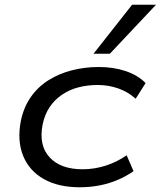

<svg xmlns="http://www.w3.org/2000/svg" viewBox="-20 -782 679 811"><path d="M317 9Q226 9 164.5 -26Q103 -61 77.5 -124.5Q52 -188 68 -271Q80 -329 110 -372Q140 -415 184.5 -443Q229 -471 283.5 -485Q338 -499 397 -499Q460 -499 511.5 -481.5Q563 -464 595 -431L553 -365Q521 -394 479.5 -408.5Q438 -423 393 -423Q349 -423 311 -413Q273 -403 242 -382Q211 -361 190 -330Q169 -299 160 -256Q143 -168 189.5 -117.5Q236 -67 329 -67Q378 -67 425.5 -82Q473 -97 515 -126L544 -59Q514 -38 478 -22.5Q442 -7 401.5 1Q361 9 317 9ZM375 -555 538 -762H639L444 -555Z"/></svg>

Font: Nunito Sans 10pt Expanded
Style: Italic
Weight: 400
Width: 7
Italic angle: -9°
Designer: Vernon Adams
Foundry: Vernon Adams
Version: Version 3.101;gftools[0.9.27]